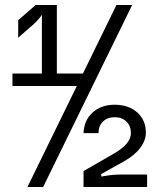

<svg xmlns="http://www.w3.org/2000/svg" viewBox="-20 -750 640 770"><path d="M315 0V-64L435 -133Q470 -153 487.5 -173.5Q505 -194 505 -216Q505 -245 487 -262.5Q469 -280 440 -280Q411 -280 393 -262.5Q375 -245 375 -216H315Q317 -268 351.5 -299Q386 -330 440 -330Q496 -330 530.5 -299Q565 -268 565 -218Q565 -187 542.5 -157Q520 -127 479 -104L386 -52V-42Q397 -44 418 -47Q439 -50 461 -50H570V0ZM30 -405V-455H148V-691Q144 -684 135 -673.5Q126 -663 115 -653L53 -599V-669L123 -730H208V-455H315V-405ZM90 0 447 -730H510L153 0Z"/></svg>

Font: JetBrains Mono Zero
Style: Regular-Zero
Weight: 400
Designer: Philipp Nurullin, Konstantin Bulenkov
Foundry: JetBrains
Version: Version 2.211